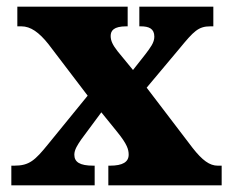

<svg xmlns="http://www.w3.org/2000/svg" viewBox="-20 -556 693 576"><path d="M14 0H264V-59H260C219 -59 203 -70 203 -92C203 -107 213 -122 224 -138L284 -219L331 -161C362 -123 366 -107 366 -92C366 -70 348 -59 310 -59H305V0H645V-59H633C609 -59 587 -75 558 -112L420 -293L519 -411C561 -462 575 -477 611 -477H620V-536H398V-477H402C427 -477 443 -470 443 -446C443 -428 431 -413 416 -393L379 -346L333 -402C318 -421 312 -434 312 -448C312 -464 321 -477 359 -477H363V-536H32V-477H44C72 -477 97 -459 125 -424L243 -269L124 -123C85 -75 68 -59 23 -59H14Z"/></svg>

Font: Noto Serif Georgian SemiCondensed Black
Style: Regular
Weight: 900
Width: 4
Designer: Monotype Design Team, Akaki Razmadze
Foundry: Google LLC
Version: Version 2.003